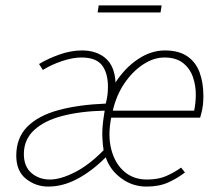

<svg xmlns="http://www.w3.org/2000/svg" viewBox="-20 -676 806 708"><path d="M158 12Q112 12 76 -16.5Q40 -45 40 -102Q40 -168 81 -209Q122 -250 196 -270Q270 -290 370 -294Q375 -314 376.5 -327.5Q378 -341 378 -356Q378 -407 356 -435.5Q334 -464 280 -464Q249 -464 209.5 -451Q170 -438 138 -418L124 -440Q157 -460 199.5 -475Q242 -490 282 -490Q336 -490 369.5 -461Q403 -432 406 -372Q441 -426 489 -458Q537 -490 588 -490Q639 -490 670.5 -468.5Q702 -447 716 -409Q730 -371 730 -322Q730 -306 728.5 -291.5Q727 -277 724 -264.5Q721 -252 718 -242H390Q377 -176 390.5 -124.5Q404 -73 438 -43.5Q472 -14 522 -14Q563 -14 592 -26.5Q621 -39 648 -58L662 -40Q635 -19 601 -3.5Q567 12 520 12Q468 12 426.5 -19Q385 -50 370 -96Q319 -45 265.5 -16.5Q212 12 158 12ZM164 -14Q203 -14 255.5 -40.5Q308 -67 362 -122Q356 -164 357.5 -196Q359 -228 366 -268Q277 -266 210 -248.5Q143 -231 105.5 -196Q68 -161 68 -108Q68 -62 96 -38Q124 -14 164 -14ZM396 -268H696Q699 -283 700.5 -297.5Q702 -312 702 -328Q702 -362 691 -393Q680 -424 654.5 -444Q629 -464 586 -464Q547 -464 508 -438.5Q469 -413 439 -369Q409 -325 396 -268ZM340 -630 344 -656H576L572 -630Z"/></svg>

Font: Source Sans 3
Style: Italic
Weight: 200
Italic angle: -11°
Designer: Paul D. Hunt
Foundry: Adobe
Version: Version 3.046;hotconv 1.0.118;makeotfexe 2.5.65603